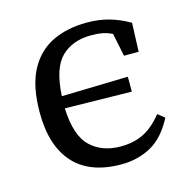

<svg xmlns="http://www.w3.org/2000/svg" viewBox="-81 -567 650 659"><g transform="rotate(-15 244.0 -237.5)"><path d="M273 13Q161 13 104 -50Q47 -113 47 -231Q47 -323 76.5 -379.5Q106 -436 159 -462Q212 -488 283 -488Q326 -488 362.5 -477.5Q399 -467 433 -447L429 -345H377L360 -427Q344 -435 326.5 -438.5Q309 -442 286 -442Q219 -442 179.5 -403Q140 -364 135 -266L371 -272V-219L134 -223Q138 -125 179 -86Q220 -47 286 -47Q333 -47 368 -64.5Q403 -82 435 -122L459 -103Q426 -39 378.5 -13Q331 13 273 13Z"/></g></svg>

Font: Source Serif Pro
Style: Regular
Weight: 400
Designer: Frank Grießhammer
Foundry: Adobe Systems Incorporated
Version: Version 3.001;hotconv 1.0.111;makeotfexe 2.5.65597